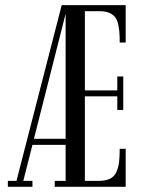

<svg xmlns="http://www.w3.org/2000/svg" viewBox="-20 -720 546 740"><path d="M10.3 0V-22.9H43.5L217.8 -700.2H464.4V-556.2H441.4Q441.4 -581.5 439.9 -598.4Q438.5 -615.2 434.1 -631.6Q429.7 -647.9 421.1 -657Q412.6 -666 398.7 -671.4Q384.8 -676.8 364.3 -676.8H307.1V-371.6H432.1V-425.3H455.1V-296.4H432.1V-348.6H307.1V-22.9H360.4Q386.7 -22.9 403.3 -30.8Q419.9 -38.6 428 -55.9Q436 -73.2 438.7 -93.5Q441.4 -113.8 441.4 -146.5H464.4V0H190.9V-22.9H232.9V-161.6H105L69.8 -22.9H105V0ZM110.8 -185.1H232.9V-667Z"/></svg>

Font: Imbue
Style: Regular
Weight: 400
Designer: Tyler Finck
Foundry: Etcetera Type Company
Version: Version 0.910